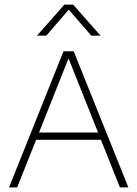

<svg xmlns="http://www.w3.org/2000/svg" viewBox="-20 -819 600 839"><path d="M19.5 0 257.5 -595H302L541 0H504L274.5 -576.5H284.5L55 0ZM126 -208 135.5 -240H424.5L433.5 -208ZM141.5 -663 261.5 -799H299.5L419.5 -663H379L274 -784.5H287L182 -663Z"/></svg>

Font: Encode Sans SC Condensed Thin Thin
Style: Regular
Weight: 250
Version: Version 3.002